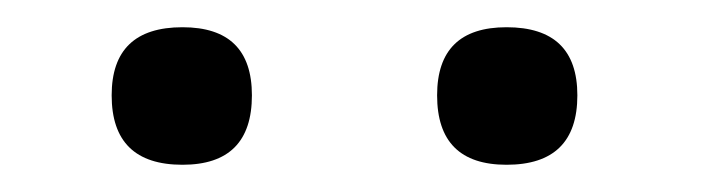

<svg xmlns="http://www.w3.org/2000/svg" viewBox="-20 -770 520 141"><path d="M352 -649Q301 -649 301 -700Q301 -750 352 -750Q404 -750 404 -700Q404 -649 352 -649ZM114 -649Q62 -649 62 -700Q62 -750 114 -750Q165 -750 165 -700Q165 -649 114 -649Z"/></svg>

Font: EncodeSans
Style: Regular
Weight: 400
Designer: Pablo Impallari, Andres Torresi
Foundry: Pablo Impallari, Andres Torresi
Version: Version 1.000; ttfautohint (v1.4.1)